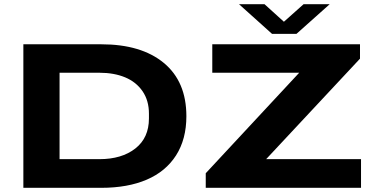

<svg xmlns="http://www.w3.org/2000/svg" viewBox="-20 -899 1807 919"><path d="M1124 -878.9H1246.1L1338.9 -794.9L1433.1 -878.9H1558.1L1398.9 -736.8H1282.2ZM91.8 0V-687H464.8Q656.2 -687 764.2 -597.7Q872.1 -508.3 872.1 -342.8Q872.1 -232.9 822.8 -155.5Q773.4 -78.1 682.4 -39.1Q591.3 0 464.8 0ZM964.8 0V-69.8L1412.1 -550.8H996.1V-687H1703.1V-618.2L1253.9 -137.2H1708V0ZM265.1 -137.2H456.1Q562.5 -137.2 627.7 -188.2Q692.9 -239.3 692.9 -332V-355Q692.9 -417.5 662.4 -462.2Q631.8 -506.8 578.9 -528.8Q525.9 -550.8 456.1 -550.8H265.1Z"/></svg>

Font: Archivo Expanded
Style: Bold
Weight: 700
Width: 7
Designer: Hector Gatti
Foundry: Omnibus-Type
Version: Version 2.001